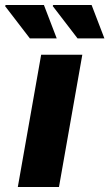

<svg xmlns="http://www.w3.org/2000/svg" viewBox="-55 -745 436 765"><path d="M16 0 109 -527H273L180 0ZM254 -592 155 -721 157 -725H310L361 -592ZM64 -592 -35 -721 -32 -725H120L171 -592Z"/></svg>

Font: Archivo SemiBold ExtraBold
Style: Italic
Weight: 800
Italic angle: -10°
Version: Version 2.001